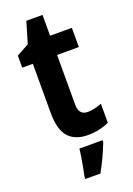

<svg xmlns="http://www.w3.org/2000/svg" viewBox="-166 -723 693 1004"><g transform="rotate(-20 180.5 -220.5)"><path d="M259 -104Q277 -104 296 -108.5Q315 -113 337 -121V-15Q314 -4 283 3Q252 10 219 10Q148 10 111 -31Q74 -72 74 -165V-439H15V-506L84 -544L119 -662H209V-546H330V-439H209V-162Q209 -104 259 -104ZM280 71Q252 145 210 221H126V208Q130 190 135 163.5Q140 137 144.5 110Q149 83 151 61H280Z"/></g></svg>

Font: Noto Sans Gurmukhi UI Condensed
Style: Bold
Weight: 700
Width: 3
Designer: Jelle Bosma - Monotype Design Team
Foundry: Monotype Imaging Inc.
Version: Version 2.004; ttfautohint (v1.8.4.7-5d5b)